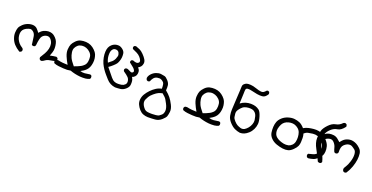

<svg xmlns="http://www.w3.org/2000/svg" viewBox="-28 -1128 4065 2100"><g transform="rotate(20 2004.5 -78.5)"><path d="M387 102Q376 101 368 94Q360 85 361 69Q380 40 397 9.5Q414 -21 421 -51.5Q428 -82 423 -109Q418 -136 398.5 -158.5Q379 -181 350 -176Q321 -171 302 -149Q283 -127 275 -40L269 -27Q259 -19 245 -21L231 -27Q224 -67 220 -108.5Q216 -150 193.5 -169Q171 -188 154 -185Q137 -182 120 -174.5Q103 -167 89.5 -155.5Q76 -144 69 -125.5Q62 -107 64 -81.5Q66 -56 75 -36Q84 -16 99 2.5Q114 21 147 42Q157 53 155 67L148 81Q138 87 127 89Q84 62 60 35Q36 8 23.5 -27Q11 -62 13 -94.5Q15 -127 22.5 -147.5Q30 -168 55 -192Q80 -216 113 -227.5Q146 -239 174.5 -235.5Q203 -232 221.5 -212Q240 -192 251 -175Q266 -192 281 -204Q296 -216 323 -223.5Q350 -231 373 -227.5Q396 -224 410.5 -215Q425 -206 441.5 -188.5Q458 -171 465.5 -151.5Q473 -132 476.5 -105.5Q480 -79 477 -55Q474 -31 455 15Q476 11 493.5 7.5Q511 4 528 3L541 10Q551 20 548 36L541 49Q510 58 476.5 63Q443 68 423 83.5Q403 99 387 102Z M841 118Q811 115 782 108.5Q753 102 726 92Q707 96 686.5 97Q666 98 640.5 96Q615 94 586 91Q557 88 531 77Q523 67 524 53L531 39Q544 29 562 32Q587 38 616 41Q645 44 673 44Q649 4 631.5 -38Q614 -80 616.5 -116.5Q619 -153 628.5 -175Q638 -197 663 -222.5Q688 -248 717 -255Q746 -262 778 -260Q810 -258 836 -245.5Q862 -233 884.5 -210.5Q907 -188 915 -168.5Q923 -149 927 -124Q931 -99 927 -70Q923 -41 913.5 -19.5Q904 2 889 17Q874 32 859 41.5Q844 51 827 60Q854 69 880 66.5Q906 64 942 58L956 64Q964 75 962 91L956 104Q934 115 908 118Q872 121 841 118ZM779 22Q799 14 816.5 4.5Q834 -5 850.5 -21.5Q867 -38 872 -66Q877 -94 873 -121.5Q869 -149 848 -170Q827 -191 801 -200.5Q775 -210 748.5 -206.5Q722 -203 704.5 -188.5Q687 -174 676.5 -152.5Q666 -131 671 -99.5Q676 -68 688.5 -40.5Q701 -13 742 36Z M1244 98Q1214 94 1188 80.5Q1162 67 1142 44Q1122 21 1103.5 0Q1085 -21 1067.5 -47Q1050 -73 1037 -101Q1023 -133 1016.5 -168.5Q1010 -204 1012 -234Q1014 -264 1022.5 -283.5Q1031 -303 1047.5 -318.5Q1064 -334 1084.5 -341Q1105 -348 1128 -346Q1151 -344 1175.5 -324Q1200 -304 1203 -278.5Q1206 -253 1203.5 -232Q1201 -211 1193.5 -190Q1186 -169 1177.5 -157Q1169 -145 1145.5 -123.5Q1122 -102 1099 -87Q1158 -14 1178 10Q1198 34 1218 42.5Q1238 51 1262 50.5Q1286 50 1305 46.5Q1324 43 1340 28Q1356 13 1353 -12.5Q1350 -38 1334 -55Q1318 -72 1277 -100Q1270 -108 1271 -121L1277 -133Q1289 -142 1303 -139Q1319 -134 1334 -125.5Q1349 -117 1357.5 -117Q1366 -117 1374.5 -126Q1383 -135 1373.5 -152Q1364 -169 1343.5 -183.5Q1323 -198 1305 -214L1304 -229L1310 -240Q1320 -248 1332 -246Q1354 -236 1370.5 -235.5Q1387 -235 1397 -245.5Q1407 -256 1401.5 -272Q1396 -288 1379 -307.5Q1362 -327 1337 -339.5Q1312 -352 1286 -363Q1278 -372 1280 -385L1286 -397Q1296 -404 1309 -403Q1331 -395 1353 -385.5Q1375 -376 1401 -349.5Q1427 -323 1440.5 -300Q1454 -277 1451 -254.5Q1448 -232 1436 -217.5Q1424 -203 1407 -194Q1425 -173 1427.5 -159Q1430 -145 1427.5 -126Q1425 -107 1410.5 -91.5Q1396 -76 1380 -74Q1393 -53 1396 -32Q1399 -11 1396 15Q1393 41 1365.5 65.5Q1338 90 1307 94Q1276 98 1244 98ZM1105 -151Q1119 -160 1129.5 -173Q1140 -186 1146.5 -201Q1153 -216 1157 -232.5Q1161 -249 1151 -270.5Q1141 -292 1116.5 -294.5Q1092 -297 1078 -281.5Q1064 -266 1061 -246.5Q1058 -227 1059 -206Q1060 -185 1065 -166Q1070 -147 1079 -129Z M1691 282Q1662 281 1636.5 271Q1611 261 1590.5 238Q1570 215 1557 187Q1544 159 1547.5 126Q1551 93 1568.5 64Q1586 35 1611.5 8.5Q1637 -18 1667 -37.5Q1697 -57 1731 -63Q1732 -120 1718 -135Q1704 -150 1687.5 -157Q1671 -164 1644 -159.5Q1617 -155 1601.5 -134.5Q1586 -114 1580 -95Q1570 -87 1557 -88L1544 -95Q1535 -106 1536 -121Q1541 -146 1562 -168.5Q1583 -191 1612.5 -202.5Q1642 -214 1667.5 -211Q1693 -208 1711 -203.5Q1729 -199 1753 -172.5Q1777 -146 1780 -120Q1783 -94 1780 -62Q1816 -33 1838.5 -5Q1861 23 1883 66.5Q1905 110 1900.5 145.5Q1896 181 1889.5 199Q1883 217 1850.5 246Q1818 275 1776.5 278.5Q1735 282 1691 282ZM1801 223Q1833 201 1840 187.5Q1847 174 1849.5 157Q1852 140 1846.5 118Q1841 96 1828.5 73Q1816 50 1805.5 31.5Q1795 13 1756 -19Q1729 -13 1710 -4.5Q1691 4 1661.5 29Q1632 54 1621 73.5Q1610 93 1602.5 109.5Q1595 126 1597.5 143.5Q1600 161 1608.5 177Q1617 193 1632.5 210Q1648 227 1675.5 230.5Q1703 234 1726 233Q1749 232 1766.5 230.5Q1784 229 1801 223Z M2341 118Q2311 115 2282 108.5Q2253 102 2226 92Q2207 96 2186.5 97Q2166 98 2140.5 96Q2115 94 2086 91Q2057 88 2031 77Q2023 67 2024 53L2031 39Q2044 29 2062 32Q2087 38 2116 41Q2145 44 2173 44Q2149 4 2131.5 -38Q2114 -80 2116.5 -116.5Q2119 -153 2128.5 -175Q2138 -197 2163 -222.5Q2188 -248 2217 -255Q2246 -262 2278 -260Q2310 -258 2336 -245.5Q2362 -233 2384.5 -210.5Q2407 -188 2415 -168.5Q2423 -149 2427 -124Q2431 -99 2427 -70Q2423 -41 2413.5 -19.5Q2404 2 2389 17Q2374 32 2359 41.5Q2344 51 2327 60Q2354 69 2380 66.5Q2406 64 2442 58L2456 64Q2464 75 2462 91L2456 104Q2434 115 2408 118Q2372 121 2341 118ZM2279 22Q2299 14 2316.5 4.5Q2334 -5 2350.5 -21.5Q2367 -38 2372 -66Q2377 -94 2373 -121.5Q2369 -149 2348 -170Q2327 -191 2301 -200.5Q2275 -210 2248.5 -206.5Q2222 -203 2204.5 -188.5Q2187 -174 2176.5 -152.5Q2166 -131 2171 -99.5Q2176 -68 2188.5 -40.5Q2201 -13 2242 36Z M2697 98Q2664 93 2634 79Q2604 65 2572 30Q2540 -5 2533.5 -42.5Q2527 -80 2529 -113Q2531 -146 2534.5 -220.5Q2538 -295 2540.5 -330.5Q2543 -366 2543 -384Q2543 -402 2556.5 -415Q2570 -428 2585 -432.5Q2600 -437 2629.5 -435.5Q2659 -434 2697.5 -420.5Q2736 -407 2758 -405Q2780 -403 2794 -414Q2808 -425 2813 -432.5Q2818 -440 2832 -439L2845 -433Q2852 -423 2851 -408Q2844 -394 2828 -378.5Q2812 -363 2787 -361Q2762 -359 2729 -364.5Q2696 -370 2665.5 -378Q2635 -386 2615.5 -384Q2596 -382 2593 -368Q2590 -354 2590 -322Q2590 -290 2585 -202Q2615 -224 2645 -233Q2675 -242 2705 -241.5Q2735 -241 2758 -234Q2781 -227 2801.5 -211.5Q2822 -196 2838 -144.5Q2854 -93 2851 -60Q2848 -27 2833 4Q2818 35 2793.5 57Q2769 79 2746 88.5Q2723 98 2697 98ZM2731 42Q2752 29 2769 8.5Q2786 -12 2795.5 -38.5Q2805 -65 2802 -87.5Q2799 -110 2793 -132Q2787 -154 2771.5 -169.5Q2756 -185 2736.5 -189Q2717 -193 2694 -191.5Q2671 -190 2650 -182Q2629 -174 2609.5 -151.5Q2590 -129 2583.5 -114.5Q2577 -100 2578.5 -81.5Q2580 -63 2583.5 -44Q2587 -25 2608.5 -2Q2630 21 2645.5 29.5Q2661 38 2684 45.5Q2707 53 2731 42Z M3496 104Q3485 103 3478 97Q3470 86 3471 71L3478 58Q3505 51 3531.5 44Q3558 37 3579 11.5Q3600 -14 3596 -43Q3592 -72 3583.5 -90.5Q3575 -109 3557.5 -129.5Q3540 -150 3510.5 -159.5Q3481 -169 3451.5 -165.5Q3422 -162 3399 -157Q3376 -152 3354 -133Q3362 -106 3362 -83Q3362 -60 3361 -35Q3360 -10 3350.5 12Q3341 34 3313.5 61.5Q3286 89 3258.5 96.5Q3231 104 3195.5 99.5Q3160 95 3120.5 81Q3081 67 3054 39Q3027 11 3022 -23Q3017 -57 3019 -90Q3021 -123 3031.5 -150Q3042 -177 3069 -202Q3096 -227 3135.5 -239.5Q3175 -252 3208 -248.5Q3241 -245 3269.5 -233Q3298 -221 3329 -186Q3357 -202 3386 -208.5Q3415 -215 3444 -217.5Q3473 -220 3497 -216Q3521 -212 3541.5 -204.5Q3562 -197 3597.5 -159.5Q3633 -122 3641.5 -88.5Q3650 -55 3647.5 -26.5Q3645 2 3636 19Q3627 36 3602 60Q3577 84 3551 92.5Q3525 101 3496 104ZM3245 45Q3266 39 3283.5 21.5Q3301 4 3306.5 -22Q3312 -48 3310.5 -75.5Q3309 -103 3300.5 -127Q3292 -151 3272 -167.5Q3252 -184 3230.5 -191Q3209 -198 3183.5 -195.5Q3158 -193 3137.5 -183.5Q3117 -174 3103 -158.5Q3089 -143 3078.5 -113Q3068 -83 3069 -62Q3070 -41 3077 -23Q3084 -5 3101.5 9Q3119 23 3141.5 32Q3164 41 3189 46Q3214 51 3245 45Z M3918 114 3904 107Q3896 95 3896 81Q3897 70 3913.5 45.5Q3930 21 3944 -24.5Q3958 -70 3956 -107Q3954 -144 3936 -158.5Q3918 -173 3900.5 -183Q3883 -193 3858.5 -188.5Q3834 -184 3808 -159Q3782 -134 3786 -69L3779 -56Q3769 -48 3755 -49L3741 -56Q3730 -80 3723.5 -106.5Q3717 -133 3694.5 -158Q3672 -183 3641 -176Q3610 -169 3589 -148.5Q3568 -128 3575.5 -94.5Q3583 -61 3611.5 -12.5Q3640 36 3653 90L3646 103Q3636 112 3621 109L3607 103Q3579 41 3544.5 -21Q3510 -83 3511 -136.5Q3512 -190 3521.5 -223.5Q3531 -257 3570.5 -299Q3610 -341 3651.5 -348Q3693 -355 3724 -389Q3734 -397 3748 -396L3762 -389Q3770 -377 3769 -362Q3728 -308 3688 -303Q3648 -298 3614 -266Q3580 -234 3572 -205Q3594 -222 3619.5 -227Q3645 -232 3671.5 -228.5Q3698 -225 3719.5 -208.5Q3741 -192 3755 -178Q3778 -208 3793 -218.5Q3808 -229 3823 -234.5Q3838 -240 3855.5 -242.5Q3873 -245 3893.5 -240.5Q3914 -236 3935 -225Q3956 -214 3979 -191.5Q4002 -169 4006.5 -137Q4011 -105 4006 -65Q4001 -25 3985 20.5Q3969 66 3942 107Q3934 115 3918 114Z"/></g></svg>

Font: NaniFont Regular
Style: Regular
Weight: 400
Designer: Nanigashitei
Version: Version 1.036